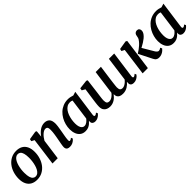

<svg xmlns="http://www.w3.org/2000/svg" viewBox="321 -1850 3145 3145"><g transform="rotate(-45 1893.5 -278.0)"><path d="M331 -568Q397 -568 442.8 -541.8Q488.5 -515.5 512.8 -464.8Q537 -414 537 -341.5Q537.5 -271.5 517.2 -207.8Q497 -144 458.8 -94.5Q420.5 -45 365.8 -16.2Q311 12.5 243 12.5Q178.5 12.5 132.8 -13.8Q87 -40 62.8 -90.2Q38.5 -140.5 38 -212.5Q38 -283.5 58 -347.5Q78 -411.5 116.2 -461Q154.5 -510.5 208.8 -539.2Q263 -568 331 -568ZM313 -511.5Q283.5 -511.5 260.5 -493.2Q237.5 -475 220.8 -444.2Q204 -413.5 193.2 -375.5Q182.5 -337.5 177.2 -297Q172 -256.5 172.5 -219Q172.5 -155.5 183.8 -117Q195 -78.5 215.5 -61Q236 -43.5 263.5 -43.5Q293 -43.5 315.5 -61.8Q338 -80 354.8 -110.5Q371.5 -141 382 -179.2Q392.5 -217.5 397.8 -258Q403 -298.5 403 -336.5Q402.5 -400 391.8 -438.2Q381 -476.5 361 -494Q341 -511.5 313 -511.5Z M788 -442.5Q806 -469 827.8 -491.5Q849.5 -514 874.2 -531.2Q899 -548.5 926.5 -557.8Q954 -567 983.5 -567Q1038 -567 1071.5 -535Q1105 -503 1105 -421.5Q1105 -403 1100.8 -372Q1096.5 -341 1090.8 -307.5Q1085 -274 1080.5 -247Q1076 -222 1070.8 -193.8Q1065.5 -165.5 1061.8 -138.5Q1058 -111.5 1057.5 -91Q1057 -73.5 1061.8 -67Q1066.5 -60.5 1073 -60.5Q1082 -60.5 1092.5 -65.8Q1103 -71 1119 -84L1131.5 -54.5Q1127.5 -48 1111 -32.2Q1094.5 -16.5 1067.8 -3.2Q1041 10 1004.5 10Q973.5 10 956.2 0.2Q939 -9.5 932.5 -25.8Q926 -42 926.5 -61.5Q927 -75 929.5 -93.5Q932 -112 936 -133.2Q940 -154.5 944 -176.5Q948 -198.5 952 -219Q955.5 -239.5 960 -263.8Q964.5 -288 968 -313.2Q971.5 -338.5 974 -363Q976.5 -387.5 976 -409.5Q976 -439 970.8 -455.5Q965.5 -472 954.2 -478.5Q943 -485 925 -485Q907 -485 887.2 -474.8Q867.5 -464.5 847.8 -446.5Q828 -428.5 810 -405Q792 -381.5 777.5 -355.5L729 0H607.5L671 -477.5L620.5 -504L628 -543L776.5 -567L799 -556Z M1637 -99.5Q1634 -77.5 1640 -69Q1646 -60.5 1655.5 -60.5Q1664 -60.5 1674.2 -66Q1684.5 -71.5 1700.5 -85L1714.5 -56Q1709.5 -48.5 1692.8 -32.5Q1676 -16.5 1650.2 -3.2Q1624.5 10 1591.5 10Q1562 10 1542.8 -5Q1523.5 -20 1523 -52L1525.5 -73.5Q1508.5 -53 1486.2 -33.8Q1464 -14.5 1434.8 -2.2Q1405.5 10 1368.5 10Q1311.5 10 1274.8 -17.5Q1238 -45 1220 -91.8Q1202 -138.5 1202 -196Q1202 -248.5 1216 -301.5Q1230 -354.5 1257.2 -402.2Q1284.5 -450 1324.2 -487.2Q1364 -524.5 1415.8 -545.8Q1467.5 -567 1530.5 -567Q1556 -567 1585.5 -560.8Q1615 -554.5 1636.5 -546.5L1701.5 -566.5ZM1569 -496.5Q1557.5 -502.5 1544.5 -505.2Q1531.5 -508 1517.5 -508Q1479.5 -508 1449.5 -489.8Q1419.5 -471.5 1397.2 -440.2Q1375 -409 1360.5 -369.2Q1346 -329.5 1339 -286.2Q1332 -243 1332 -201Q1332 -156.5 1342.2 -125.5Q1352.5 -94.5 1370.5 -78.5Q1388.5 -62.5 1412.5 -62.5Q1430.5 -62.5 1445.8 -68.8Q1461 -75 1474.5 -85Q1488 -95 1499 -106.8Q1510 -118.5 1519 -130Z M1945.5 -289Q1943 -270.5 1940 -249.5Q1937 -228.5 1934.5 -208Q1932 -187.5 1930.2 -169.2Q1928.5 -151 1928.5 -137Q1928.5 -92.5 1943.5 -76.2Q1958.5 -60 1987 -60Q2009.5 -60 2032.5 -71Q2055.5 -82 2075.2 -99.8Q2095 -117.5 2109 -136.5Q2114 -176.5 2119.8 -218.2Q2125.5 -260 2131 -300.5Q2137 -344 2142.8 -388Q2148.5 -432 2154.5 -474.8Q2160.5 -517.5 2166.5 -559H2288.5Q2279.5 -492 2271 -432.2Q2262.5 -372.5 2255.8 -322.2Q2249 -272 2244.2 -233.8Q2239.5 -195.5 2236.8 -170.8Q2234 -146 2234 -137Q2234 -92.5 2249.8 -76.2Q2265.5 -60 2293 -60Q2316 -60 2338.8 -71.5Q2361.5 -83 2381.8 -100.8Q2402 -118.5 2416.5 -138L2473 -559H2596L2532.5 -97Q2530 -77.5 2535 -68.8Q2540 -60 2549.5 -60Q2558.5 -60 2569 -66Q2579.5 -72 2598 -87.5L2610.5 -58.5Q2606.5 -50.5 2589.8 -34.2Q2573 -18 2546.8 -4.2Q2520.5 9.5 2487 9.5Q2445.5 9.5 2427.8 -10.8Q2410 -31 2415.5 -64.5L2415 -83.5Q2401.5 -66.5 2383.2 -50Q2365 -33.5 2342.5 -19.8Q2320 -6 2293.2 2Q2266.5 10 2235 10Q2194 10 2168 -2Q2142 -14 2130 -36.8Q2118 -59.5 2119 -91.5L2117.5 -93Q2103.5 -75 2086 -56.8Q2068.5 -38.5 2046 -23.2Q2023.5 -8 1996 1Q1968.5 10 1935.5 10Q1903 10 1873 -1.8Q1843 -13.5 1823.5 -41.5Q1804 -69.5 1803.5 -118Q1803.5 -135 1805.5 -157.2Q1807.5 -179.5 1810.5 -203.8Q1813.5 -228 1816.8 -251.2Q1820 -274.5 1822.5 -293L1849 -477L1793 -509L1800 -549L1956.5 -567L1979 -555.5Z M2695.5 0 2759.5 -478 2708.5 -504 2716.5 -543 2867.5 -567.5 2892.5 -554 2817 0ZM3073 9.5Q3046 9.5 3028.8 0.8Q3011.5 -8 3001.2 -21.2Q2991 -34.5 2984.5 -47.5L2866 -282.5Q2897.5 -302 2925.5 -322.2Q2953.5 -342.5 2978.2 -364.8Q3003 -387 3023.5 -413Q3046 -440.5 3053 -461.8Q3060 -483 3061.5 -501.5Q3064 -524.5 3074.2 -538.5Q3084.5 -552.5 3098.5 -558.8Q3112.5 -565 3126 -565Q3153.5 -565 3167 -549.5Q3180.5 -534 3181.5 -511.5Q3182 -490.5 3174.8 -472.5Q3167.5 -454.5 3156 -439.5Q3138.5 -415.5 3111.5 -393.2Q3084.5 -371 3054.2 -352.2Q3024 -333.5 2996.2 -318.8Q2968.5 -304 2948.5 -294.5L2960.5 -335.5L3089.5 -117Q3102 -96 3116.5 -84Q3131 -72 3143.5 -72Q3153 -72 3166.5 -76.8Q3180 -81.5 3194.5 -94.5L3211 -63Q3202.5 -50.5 3183 -33.2Q3163.5 -16 3135.5 -3.2Q3107.5 9.5 3073 9.5Z M3679 -99.5Q3676 -77.5 3682 -69Q3688 -60.5 3697.5 -60.5Q3706 -60.5 3716.2 -66Q3726.5 -71.5 3742.5 -85L3756.5 -56Q3751.5 -48.5 3734.8 -32.5Q3718 -16.5 3692.2 -3.2Q3666.5 10 3633.5 10Q3604 10 3584.8 -5Q3565.5 -20 3565 -52L3567.5 -73.5Q3550.5 -53 3528.2 -33.8Q3506 -14.5 3476.8 -2.2Q3447.5 10 3410.5 10Q3353.5 10 3316.8 -17.5Q3280 -45 3262 -91.8Q3244 -138.5 3244 -196Q3244 -248.5 3258 -301.5Q3272 -354.5 3299.2 -402.2Q3326.5 -450 3366.2 -487.2Q3406 -524.5 3457.8 -545.8Q3509.5 -567 3572.5 -567Q3598 -567 3627.5 -560.8Q3657 -554.5 3678.5 -546.5L3743.5 -566.5ZM3611 -496.5Q3599.5 -502.5 3586.5 -505.2Q3573.5 -508 3559.5 -508Q3521.5 -508 3491.5 -489.8Q3461.5 -471.5 3439.2 -440.2Q3417 -409 3402.5 -369.2Q3388 -329.5 3381 -286.2Q3374 -243 3374 -201Q3374 -156.5 3384.2 -125.5Q3394.5 -94.5 3412.5 -78.5Q3430.5 -62.5 3454.5 -62.5Q3472.5 -62.5 3487.8 -68.8Q3503 -75 3516.5 -85Q3530 -95 3541 -106.8Q3552 -118.5 3561 -130Z"/></g></svg>

Font: Merriweather 20pt SemiBold
Style: Italic
Weight: 600
Italic angle: -7.8°
Version: Version 2.101